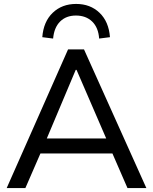

<svg xmlns="http://www.w3.org/2000/svg" viewBox="-20 -956 778 976"><path d="M14 0 326 -705H407L724 0H628L541 -200L581 -176H152L196 -200L109 0ZM365 -601 209 -231 185 -252H548L529 -231L369 -601ZM250 -760 195 -767Q201 -846 248 -891Q295 -936 367 -936Q439 -936 486 -891Q533 -846 539 -767L484 -760Q480 -816 448.5 -846.5Q417 -877 366 -877Q316 -877 285.5 -846.5Q255 -816 250 -760Z"/></svg>

Font: Mulish Medium
Style: Regular
Weight: 500
Designer: Vernon Adams
Foundry: Vernon Adams
Version: Version 3.603; ttfautohint (v1.8.3)